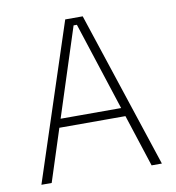

<svg xmlns="http://www.w3.org/2000/svg" viewBox="-74 -706 709 773"><g transform="rotate(-10 280.0 -319.5)"><path d="M75.5 0H33.5L243.5 -639H315L526 0H484L286 -609.5H272.5ZM426 -213.5H133V-248.5H426Z"/></g></svg>

Font: Anek Kannada Medium ExtraLight
Style: Regular
Weight: 250
Version: Version 1.003